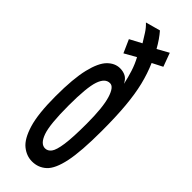

<svg xmlns="http://www.w3.org/2000/svg" viewBox="-234 -689 717 717"><g transform="rotate(45 125.0 -330.0)"><path d="M128 12Q99 12 74 -8Q49 -28 33.5 -79Q18 -130 18 -223Q18 -316 31 -369.5Q44 -423 66 -445Q88 -467 115 -467Q131 -467 144 -460.5Q157 -454 166 -436Q160 -464 151.5 -490.5Q143 -517 130 -541L84 -515L61 -567L108 -592Q97 -610 86.5 -626.5Q76 -643 62 -656L120 -672Q141 -648 160 -614L205 -639L225 -585L184 -564Q201 -525 211.5 -482Q222 -439 227 -383.5Q232 -328 232 -253Q232 -145 220 -88Q208 -31 184.5 -9.5Q161 12 128 12ZM128 -57Q142 -57 152 -70Q162 -83 167.5 -121Q173 -159 173 -232Q173 -318 160 -360Q147 -402 127 -401Q102 -401 89.5 -364.5Q77 -328 77 -232Q77 -133 90.5 -95Q104 -57 128 -57Z"/></g></svg>

Font: Inconsolata UltraCondensed SemiBold
Style: Regular
Weight: 600
Width: 1
Monospace: yes
Designer: Raph Levien, Cyreal, Brenton Simpson
Foundry: Raph Levien, Cyreal, Google
Version: Version 3.001; ttfautohint (v1.8.2.53-6de2)